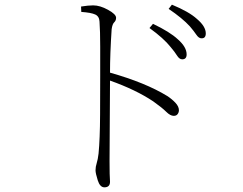

<svg xmlns="http://www.w3.org/2000/svg" viewBox="-20 -763 1040 822"><path d="M711 -561Q681 -599 620 -643L635 -661Q708 -626 741 -595Q779 -562 779 -530Q779 -509 760 -509Q748 -509 738 -525Q728 -541 711 -561ZM793 -650Q761 -685 702 -725L716 -743Q789 -713 823 -682Q861 -650 861 -620Q861 -598 842 -599Q831 -599 820.5 -614.5Q810 -630 793 -650ZM327 -735Q358 -740 379 -740Q408 -740 442.5 -721Q477 -702 477 -687Q477 -675 469 -667.5Q461 -660 458 -638Q451 -532 451 -452Q603 -409 696 -352Q716 -339 731 -323Q746 -307 746 -291Q746 -282 740.5 -274.5Q735 -267 724 -267Q709 -267 691.5 -284.5Q674 -302 636 -329Q561 -379 451 -418L449 -73Q449 -10 451 15Q451 39 427 39Q408 39 398.5 9Q389 -21 389 -34Q389 -49 394 -64.5Q399 -80 402 -106Q408 -168 408.5 -272Q409 -376 409 -438Q409 -497 409 -563.5Q409 -630 406 -671Q405 -693 387.5 -701Q370 -709 328 -712Z"/></svg>

Font: Minh Nguyen ExtraLight
Style: Regular
Weight: 250
Designer: Ryoko NISHIZUKA 西塚涼子 (kana & ideographs); Frank Grießhammer (Latin, Greek & Cyrillic); Wenlong ZHANG 张文龙 (bopomofo); San
Foundry: Adobe
Version: Version 1.100;July 7, 2023;FontCreator 14.0.0.2814 64-bit